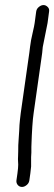

<svg xmlns="http://www.w3.org/2000/svg" viewBox="-20 -701 214 759"><path d="M168 -610 174 -655C175 -662 174 -668 169 -673C164 -678 159 -681 152 -681C145 -681 139 -678 133 -673C127 -668 124 -662 123 -655L117 -610C116 -604 114 -591 109 -571C104 -551 101 -533 99 -517C97 -501 95 -483 92 -465L62 -254C60 -237 58 -221 57 -207C56 -193 56 -175 54 -155C52 -135 52 -117 52 -103C52 -89 51 -78 51 -72C51 -66 52 -58 52 -50C52 -42 51 -31 49 -16L45 12C44 19 46 25 50 30C54 35 60 38 67 38C74 38 80 35 86 30C92 25 95 19 96 12L100 -16C101 -24 102 -33 103 -43V-64V-80C103 -86 104 -91 104 -98V-120C106 -183 109 -228 113 -254L143 -465C146 -484 148 -500 149 -515Z"/></svg>

Font: AppleStorm
Style: Ita
Weight: 400
Foundry: Cannot Into Space Fonts
Version: Version 1.01